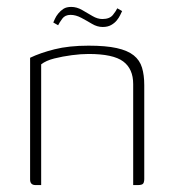

<svg xmlns="http://www.w3.org/2000/svg" viewBox="-20 -535 499 555"><path d="M83 0Q67 0 67 -16V-368Q96 -382 137.5 -392.5Q179 -403 236 -403Q286 -403 317.5 -396Q349 -389 366.5 -375Q384 -361 390.5 -339.5Q397 -318 397 -289V-17Q397 -12 395.5 -7.5Q394 -3 389.5 -1.5Q385 0 379 0H365V-292Q365 -336 336 -357.5Q307 -379 236 -379Q214 -379 187.5 -375.5Q161 -372 137 -366Q113 -360 99 -349V0ZM277 -457Q261 -457 246 -466Q231 -475 215 -483.5Q199 -492 184 -492Q168 -492 160 -481Q152 -470 148 -462L134 -470Q136 -474 139 -481Q142 -488 148.5 -496Q155 -504 163.5 -509.5Q172 -515 186 -515Q202 -515 217.5 -506Q233 -497 247.5 -488.5Q262 -480 276 -480Q297 -480 306.5 -492Q316 -504 319 -511L333 -503Q331 -499 327.5 -491.5Q324 -484 317.5 -476Q311 -468 301 -462.5Q291 -457 277 -457Z"/></svg>

Font: Genos Thin ExtraLight
Style: Regular
Weight: 250
Version: Version 1.010